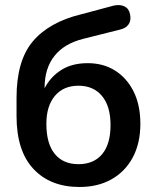

<svg xmlns="http://www.w3.org/2000/svg" viewBox="-20 -736 626 766"><path d="M293 -81Q354 -81 387.5 -121Q421 -161 421 -237Q421 -312 387 -353Q353 -394 293 -394Q233 -394 199 -353.5Q165 -313 165 -242Q165 -163 198.5 -122Q232 -81 293 -81ZM297 10Q181 10 113.5 -62Q46 -134 46 -273V-346Q46 -494 111 -571Q176 -648 304 -679L435 -714Q460 -719 477.5 -710Q495 -701 499 -678Q504 -654 492.5 -638Q481 -622 455 -617L312 -581Q236 -562 197 -512.5Q158 -463 158 -387V-384Q181 -429 224 -456.5Q267 -484 330 -484Q392 -484 439 -454.5Q486 -425 513 -371Q540 -317 540 -242Q540 -165 510 -108.5Q480 -52 425.5 -21Q371 10 297 10Z"/></svg>

Font: Chiron GoRound TC M
Style: Regular
Weight: 500
Designer: Ryoko NISHIZUKA 西塚涼子 (kana, bopomofo & ideographs); Paul D. Hunt (Latin, Greek & Cyrillic); Sandoll Communications 산돌커뮤니
Foundry: Adobe
Version: Version 1.000;hotconv 1.1.1;makeotfexe 2.6.0